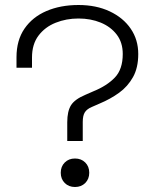

<svg xmlns="http://www.w3.org/2000/svg" viewBox="-20 -734 621 768"><path d="M311 -170H249V-245Q249 -289 264 -313Q279 -337 322 -355L354 -369Q408 -391 439.5 -424Q471 -457 471 -518Q471 -564 447 -595.5Q423 -627 383 -643.5Q343 -660 294 -660Q245 -660 202.5 -643Q160 -626 134 -591.5Q108 -557 108 -504V-463H46V-505Q46 -573 78 -619.5Q110 -666 166 -690Q222 -714 294 -714Q365 -714 419 -688.5Q473 -663 503 -619Q533 -575 533 -518Q533 -463 512 -425.5Q491 -388 456.5 -363Q422 -338 379 -320L347 -306Q328 -298 319.5 -285Q311 -272 311 -246ZM280 14Q255 14 239 -2Q223 -18 223 -43Q223 -68 239 -84Q255 -100 280 -100Q305 -100 321 -84Q337 -68 337 -43Q337 -18 321 -2Q305 14 280 14Z"/></svg>

Font: Space Grotesk Variable Light
Style: Regular
Weight: 300
Designer: Florian Karsten
Foundry: Florian Karsten
Version: Version 2.000